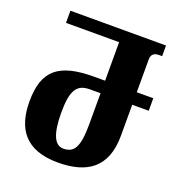

<svg xmlns="http://www.w3.org/2000/svg" viewBox="-131 -826 893 951"><g transform="rotate(20 315.5 -350.0)"><path d="M277 14C431 14 526 -50 526 -218V-381H613V-447H526V-619C526 -648 542 -658 567 -658H583V-714H79V-650H359V-447H301C116 -447 42 -387 42 -223C42 -79 106 14 277 14ZM279 -60C234 -60 209 -110 209 -225C209 -343 235 -381 303 -381H359V-218C359 -97 336 -60 279 -60Z"/></g></svg>

Font: Noto Serif Georgian ExtraCondensed Black
Style: Regular
Weight: 900
Width: 2
Designer: Monotype Design Team, Akaki Razmadze
Foundry: Google LLC
Version: Version 2.003